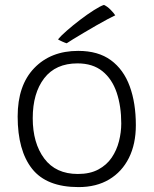

<svg xmlns="http://www.w3.org/2000/svg" viewBox="-20 -745 626 783"><path d="M300.5 18Q170 18 111 -56.5Q52 -131 52 -270Q52 -397 119.5 -467.2Q187 -537.5 299 -537.5Q380.5 -537.5 432.2 -499.5Q484 -461.5 509 -393.2Q534 -325 534 -234.5Q534 -158 505.8 -101.2Q477.5 -44.5 425.2 -13.2Q373 18 300.5 18ZM297.5 -35.5Q347 -35.5 381 -53.8Q415 -72 435.5 -102.2Q456 -132.5 465.2 -169Q474.5 -205.5 474.5 -241.5Q474.5 -312 455.8 -367.5Q437 -423 397.5 -454.8Q358 -486.5 296 -486.5Q207 -486.5 160.2 -425.8Q113.5 -365 113.5 -263Q113.5 -161.5 160.5 -98.5Q207.5 -35.5 297.5 -35.5ZM404 -725Q418 -718.5 431 -705.2Q444 -692 450 -682.5Q441 -678.5 420.2 -667.5Q399.5 -656.5 373.8 -641.8Q348 -627 322.8 -612Q297.5 -597 278.2 -585.2Q259 -573.5 252 -568.5Q246 -570 233.8 -575.5Q221.5 -581 216.5 -584.5Q228 -598.5 252.5 -620Q277 -641.5 306.5 -664Q336 -686.5 362.8 -703.5Q389.5 -720.5 404 -725Z"/></svg>

Font: Grandstander ExtraLight
Style: Regular
Weight: 200
Designer: Tyler Finck
Foundry: Etcetera Type Co
Version: Version 1.200; ttfautohint (v1.8.3)